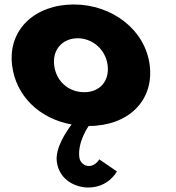

<svg xmlns="http://www.w3.org/2000/svg" viewBox="-20 -548 786 858"><path d="M222.1 -256C213.3 -327 260.2 -377 327.2 -377C393.2 -377 452.3 -327 461.1 -256C469.7 -186 425.8 -136 356.8 -136C284.8 -136 230.7 -186 222.1 -256ZM34.1 -256C50.7 -120.7 154.2 -18.3 299.9 8.2C274.4 42.2 226.6 114.7 233.7 173C244.4 260 322.1 290 374.1 290C466.1 290 502.3 218 502.3 218L423.6 164C423.6 164 407.3 194 376.3 194C359.3 194 337.6 180 334.5 155C325.9 85 376.3 15 376.3 15C553.3 15 668.5 -98 649.1 -256C629.4 -416 479.7 -528 309.7 -528C136.7 -528 14.4 -416 34.1 -256Z"/></svg>

Font: Hussar
Style: BdOpOblOne
Weight: 700
Foundry: Cannot Into Space Fonts
Version: Version 2.00